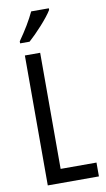

<svg xmlns="http://www.w3.org/2000/svg" viewBox="-102 -991 575 1039"><g transform="rotate(-10 185.5 -471.5)"><path d="M245 -934V-943H148C127 -898 97 -848 59 -794V-783H111C152 -819 220 -892 245 -934ZM73 0H354V-76H157V-714H73Z"/></g></svg>

Font: Noto Sans Arabic UI XCn
Style: Regular
Weight: 400
Width: 2
Designer: Monotype Design Team, Nadine Chahine and Nizar Qandah
Foundry: Monotype Imaging Inc.
Version: Version 2.010